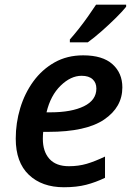

<svg xmlns="http://www.w3.org/2000/svg" viewBox="-20 -786 568 816"><path d="M251.5 9.8Q158.2 9.8 102.5 -43.2Q46.9 -96.2 46.9 -196.8Q46.9 -263.2 65.9 -326.4Q85 -389.6 121.8 -440.2Q158.7 -490.7 211.9 -520.8Q265.1 -550.8 333.5 -550.8Q416 -550.8 458 -513.2Q500 -475.6 500 -414.6Q500 -330.6 422.9 -278.1Q345.7 -225.6 185.5 -225.6H163.6Q162.1 -211.9 162.1 -195.8Q162.1 -141.6 190.2 -110.6Q218.3 -79.6 272.9 -79.6Q313.5 -79.6 348.4 -89.8Q383.3 -100.1 426.3 -120.6V-30.3Q386.7 -11.2 346.2 -0.7Q305.7 9.8 251.5 9.8ZM177.7 -308.6H194.3Q283.7 -308.6 336.7 -334.5Q389.6 -360.4 389.6 -409.7Q389.6 -434.6 373.5 -449.2Q357.4 -463.9 326.7 -463.9Q280.8 -463.9 237.8 -422.1Q194.8 -380.4 177.7 -308.6ZM276.9 -606V-618.2Q293.9 -637.2 314.2 -662.8Q334.5 -688.5 353.8 -715.8Q373 -743.2 388.2 -766.1H516.1V-757.3Q502 -739.3 472.9 -710.4Q443.8 -681.6 411.4 -653.1Q378.9 -624.5 353 -606Z"/></svg>

Font: Open Sans SemiBold
Style: Italic
Weight: 600
Italic angle: -12°
Designer: Monotype Design Team
Foundry: Monotype Imaging Inc.
Version: Version 3.003; ttfautohint (v1.8.4)